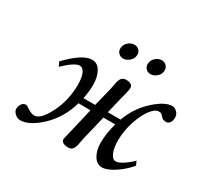

<svg xmlns="http://www.w3.org/2000/svg" viewBox="-133 -794 1034 983"><g transform="rotate(30 384.0 -302.5)"><path d="M402 -616Q418 -616 429 -605.5Q440 -595 440 -579Q440 -556 422.5 -540.5Q405 -525 386 -525Q370 -525 359 -535.5Q348 -546 348 -563Q348 -585 365 -600.5Q382 -616 402 -616ZM563 -617Q579 -617 590 -606Q601 -595 601 -579Q601 -557 584 -541.5Q567 -526 547 -526Q531 -526 520 -536.5Q509 -547 509 -563Q509 -586 526 -601.5Q543 -617 563 -617ZM408 -357Q410 -364 412.5 -379.5Q415 -395 417 -403Q419 -411 423.5 -420.5Q428 -430 435.5 -434.5Q443 -439 454 -439Q494 -439 494 -412Q494 -407 492 -396.5Q490 -386 486 -371.5Q482 -357 481 -352L456 -248H531Q562 -331 623 -386Q684 -441 727 -441Q742 -441 755 -427.5Q768 -414 768 -399Q768 -376 759.5 -365Q751 -354 739 -354Q721 -354 713 -362Q700 -376 695.5 -379Q691 -382 680 -382Q659 -382 634.5 -350Q610 -318 591.5 -262.5Q573 -207 573 -148Q573 -123 577.5 -101.5Q582 -80 592 -65Q602 -50 616 -50Q633 -50 660 -68Q687 -86 707 -107L718 -83Q696 -57 668.5 -35Q641 -13 615 -0.5Q589 12 571 12Q539 12 520.5 -19.5Q502 -51 502 -95Q502 -149 520 -213H450L416 -72Q414 -65 411.5 -49.5Q409 -34 407 -26Q405 -18 400.5 -8.5Q396 1 389 5.5Q382 10 371 10Q328 10 328 -17Q328 -19 341 -72L374 -212L303 -213Q275 -115 208 -51.5Q141 12 87 12Q70 12 55.5 -1.5Q41 -15 41 -28Q41 -45 50 -58.5Q59 -72 76 -72Q80 -72 100 -58.5Q120 -45 138 -45Q174 -45 213.5 -122.5Q253 -200 253 -295Q253 -335 242.5 -359Q232 -383 212 -383Q184 -383 122 -324L110 -349Q198 -441 253 -441Q285 -441 303 -409.5Q321 -378 321 -332Q321 -293 312 -248H381Z"/></g></svg>

Font: Linux Libertine O
Style: Italic
Weight: 400
Italic angle: -12°
Designer: Philipp H. Poll
Foundry: Philipp H. Poll
Version: Version 5.1.6